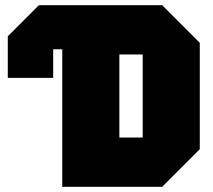

<svg xmlns="http://www.w3.org/2000/svg" viewBox="-20 -720 820 740"><path d="M185 -530V-420H10V-580L130 -700H605L750 -555V-145L605 0H220V-530ZM440 -190H530V-510H440Z"/></svg>

Font: Tektur SemiCondensed Black
Style: Regular
Weight: 900
Width: 4
Designer: Adam Jagosz
Foundry: Adam Jagosz
Version: Version 1.005;gftools[0.9.30]